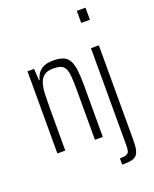

<svg xmlns="http://www.w3.org/2000/svg" viewBox="-169 -836 896 1120"><g transform="rotate(-20 279.5 -276.0)"><path d="M58 0V-510H99L103 -438H107Q113 -462 126 -480Q139 -498 161.5 -508Q184 -518 220 -518Q259 -518 283 -507.5Q307 -497 319 -473.5Q331 -450 335.5 -413Q340 -376 340 -323V0H291V-310Q291 -364 288 -396Q285 -428 275.5 -445Q266 -462 248.5 -468Q231 -474 203 -474Q167 -474 147 -458.5Q127 -443 118.5 -415Q110 -387 108.5 -348Q107 -309 107 -263V0ZM449 -668V-743H503V-668ZM391 191V152Q419 152 432 146.5Q445 141 448.5 128.5Q452 116 452 95V-510H501V81Q501 119 495 141.5Q489 164 476 174.5Q463 185 442 188Q421 191 391 191Z"/></g></svg>

Font: Saira ExtraCondensed Light
Style: Regular
Weight: 300
Width: 2
Designer: Hector Gatti with collaboration of the Omnibus-Type team
Foundry: Omnibus-Type
Version: Version 1.101